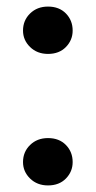

<svg xmlns="http://www.w3.org/2000/svg" viewBox="-20 -559 293 584"><path d="M126 5Q93 5 71.5 -16Q50 -37 50 -66Q50 -97 71.5 -118Q93 -139 126 -139Q160 -139 180.5 -118Q201 -97 201 -66Q201 -37 180.5 -16Q160 5 126 5ZM126 -395Q93 -395 71.5 -416Q50 -437 50 -466Q50 -497 71.5 -518Q93 -539 126 -539Q160 -539 180.5 -518Q201 -497 201 -466Q201 -437 180.5 -416Q160 -395 126 -395Z"/></svg>

Font: DM Sans 9pt SemiBold
Style: Regular
Weight: 600
Version: Version 4.004;gftools[0.9.30]